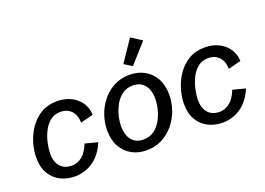

<svg xmlns="http://www.w3.org/2000/svg" viewBox="-112 -1078 1899 1377"><g transform="rotate(-20 837.0 -389.0)"><path d="M256.3 12.2Q194.8 12.2 145.3 -12.9Q95.7 -38.1 66.9 -87.2Q38.1 -136.2 38.1 -207Q38.1 -261.2 55.2 -319.3Q72.3 -377.4 106.7 -427.5Q141.1 -477.5 192.9 -508.5Q244.6 -539.6 314.9 -539.6Q373.5 -539.6 419.7 -517.3Q465.8 -495.1 493.7 -455.1Q521.5 -415 523.9 -360.4L426.3 -335.9Q426.8 -370.6 413.8 -398.4Q400.9 -426.3 375.2 -442.6Q349.6 -459 312.5 -459Q265.6 -459 233.2 -432.4Q200.7 -405.8 180.7 -364.5Q160.6 -323.2 151.4 -279.5Q142.1 -235.8 142.1 -201.7Q142.1 -139.2 172.9 -103.8Q203.6 -68.4 260.7 -68.4Q303.7 -68.4 339.6 -97.4Q375.5 -126.5 398.4 -186.5L494.6 -161.6Q469.2 -101.1 431.9 -62.7Q394.5 -24.4 349.4 -6.1Q304.2 12.2 256.3 12.2Z M802.2 12.2Q740.2 12.2 690.4 -15.1Q640.6 -42.5 611.8 -94.2Q583 -146 583 -218.8Q583 -279.3 603.3 -336.4Q623.5 -393.6 661.1 -439.5Q698.7 -485.4 751.5 -512.5Q804.2 -539.6 869.1 -539.6Q931.6 -539.6 981.7 -512.2Q1031.7 -484.9 1060.5 -433.3Q1089.4 -381.8 1089.4 -308.6Q1089.4 -248 1069.1 -190.9Q1048.8 -133.8 1010.7 -87.9Q972.7 -42 919.9 -14.9Q867.2 12.2 802.2 12.2ZM806.6 -68.4Q853.5 -68.4 887.5 -92.5Q921.4 -116.7 943.1 -155.3Q964.8 -193.8 975.1 -236.6Q985.4 -279.3 985.4 -315.9Q985.4 -381.8 953.9 -420.7Q922.4 -459.5 865.2 -459.5Q818.4 -459.5 784.7 -435.1Q751 -410.6 729.2 -372.1Q707.5 -333.5 697.3 -290.8Q687 -248 687 -210.9Q687 -145 718.5 -106.7Q750 -68.4 806.6 -68.4ZM914.6 -589.4 855 -626.5 965.3 -790 1046.9 -737.3Z M1383.8 12.2Q1322.3 12.2 1272.7 -12.9Q1223.1 -38.1 1194.3 -87.2Q1165.5 -136.2 1165.5 -207Q1165.5 -261.2 1182.6 -319.3Q1199.7 -377.4 1234.1 -427.5Q1268.6 -477.5 1320.3 -508.5Q1372.1 -539.6 1442.4 -539.6Q1501 -539.6 1547.1 -517.3Q1593.3 -495.1 1621.1 -455.1Q1648.9 -415 1651.4 -360.4L1553.7 -335.9Q1554.2 -370.6 1541.3 -398.4Q1528.3 -426.3 1502.7 -442.6Q1477.1 -459 1439.9 -459Q1393.1 -459 1360.6 -432.4Q1328.1 -405.8 1308.1 -364.5Q1288.1 -323.2 1278.8 -279.5Q1269.5 -235.8 1269.5 -201.7Q1269.5 -139.2 1300.3 -103.8Q1331.1 -68.4 1388.2 -68.4Q1431.2 -68.4 1467 -97.4Q1502.9 -126.5 1525.9 -186.5L1622.1 -161.6Q1596.7 -101.1 1559.3 -62.7Q1522 -24.4 1476.8 -6.1Q1431.6 12.2 1383.8 12.2Z"/></g></svg>

Font: Schibsted Grotesk Medium
Style: Italic
Weight: 500
Italic angle: -12°
Designer: Bakken & Baeck AS, Henrik Kongsvoll
Foundry: Schibsted ASA
Version: Version 1.100;gftools[0.9.25]